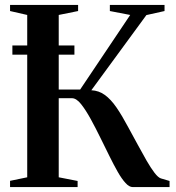

<svg xmlns="http://www.w3.org/2000/svg" viewBox="-20 -763 717 783"><path d="M21 0V-25.5L91 -40V-702L21 -718V-743H298.5V-718L219.5 -702V-398H307L511 -702L428 -718V-743H651V-718L577 -701.5L352.5 -395Q383 -393.5 407.5 -375.8Q432 -358 454.8 -325Q477.5 -292 502.5 -245Q522.5 -208.5 541.8 -172.8Q561 -137 578.2 -107.2Q595.5 -77.5 610.2 -58.2Q625 -39 636 -35.5L671.5 -25V0H521.5Q507 0 491.8 -16.8Q476.5 -33.5 460.2 -62Q444 -90.5 426.5 -126Q409 -161.5 390.5 -199Q371 -239 350.5 -276.5Q330 -314 310.8 -338.2Q291.5 -362.5 273.5 -362.5H219.5V-40L296.5 -25V0ZM283.5 -577.5V-540H30.5V-577.5Z"/></svg>

Font: Merriweather 120pt SemiBold
Style: Regular
Weight: 600
Version: Version 2.100